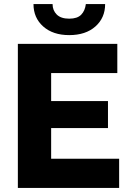

<svg xmlns="http://www.w3.org/2000/svg" viewBox="-20 -926 639 946"><path d="M567 -144V0H68V-710H558V-566H232V-428H512V-295H232V-144ZM321 -753Q241 -753 193 -795.5Q145 -838 145 -906H239Q239 -875 259.5 -854.5Q280 -834 321 -834Q361 -834 380 -853.5Q399 -873 403 -906H498Q498 -838 450 -795.5Q402 -753 321 -753Z"/></svg>

Font: Raleway ExtraBold
Style: Regular
Weight: 800
Designer: Matt McInerney, Pablo Impallari, Rodrigo Fuenzalida
Foundry: Matt McInerney, Pablo Impallari, Rodrigo Fuenzalida
Version: Version 4.026